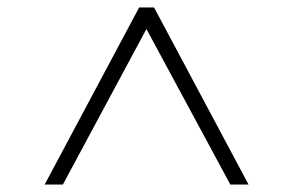

<svg xmlns="http://www.w3.org/2000/svg" viewBox="-20 -647 788 516"><path d="M100 -151 354 -627H394L648 -151H599L366 -583H381L149 -151Z"/></svg>

Font: Nunito Sans 10pt Expanded ExtraLight
Style: Regular
Weight: 250
Width: 7
Designer: Vernon Adams
Foundry: Vernon Adams
Version: Version 3.101;gftools[0.9.27]